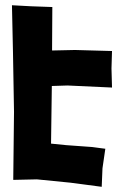

<svg xmlns="http://www.w3.org/2000/svg" viewBox="-20 -681 472 729"><path d="M25.4 -661.1 29.3 -481.4 33.2 -256.8 30.3 2 120.1 0 248 12.7 366.2 28.3 369.1 -42 379.9 -116.2 327.1 -123 231.4 -129.9 173.8 -135.7 176.8 -354.5 236.3 -356.4 405.3 -348.6 403.3 -420.9 405.3 -487.3 264.6 -491.2 177.7 -489.3 178.7 -654.3 97.7 -657.2Z"/></svg>

Font: MaokenAssortedSans-TC
Style: Regular
Weight: 500
Version: Version 0.83